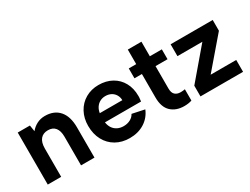

<svg xmlns="http://www.w3.org/2000/svg" viewBox="-57 -1116 2082 1598"><g transform="rotate(-30 983.5 -316.5)"><path d="M58.3 -500H175.3L184.8 -440Q209.8 -471 244.8 -489Q279.8 -507 321.7 -507Q410.2 -507 458.7 -451.2Q507.2 -395.5 507.2 -291V0H378.2V-275Q378.2 -331.8 354.5 -361.4Q330.8 -391.1 284.5 -391.1Q237.6 -391.1 212.5 -360.7Q187.3 -330.3 187.3 -271.5V0H58.3Z M593.4 -254.5Q593.4 -327 624.6 -384.8Q655.9 -442.5 711.6 -474.8Q767.4 -507 837.4 -507Q909.5 -507 964.5 -476.5Q1019.5 -446 1050 -390.7Q1080.5 -335.5 1080.5 -262.9V-248.9Q1079.5 -237.9 1078.5 -229.9Q1077.5 -222 1076.5 -210.4H729.4Q733.9 -178.1 749.8 -154.2Q765.8 -130.3 791.5 -117.6Q817.1 -104.9 850 -104.9Q885.9 -104.9 914.5 -120.1Q943.1 -135.3 956.1 -161.2L1074.6 -136.2Q1046.1 -68.1 985.8 -30.5Q925.5 7 845.5 7Q770.9 7 713.6 -25.7Q656.4 -58.5 624.9 -117.7Q593.4 -177 593.4 -254.5ZM841.5 -398.6Q811.6 -398.6 788.1 -385.9Q764.7 -373.2 749.8 -350.6Q734.9 -327.9 730.4 -298.1H947.1Q946.6 -326.9 932.9 -350.1Q919.2 -373.2 895.5 -385.9Q871.9 -398.6 841.5 -398.6Z M1371.1 3Q1292 3 1244.5 -42Q1197 -87.1 1197 -180.2V-405.2H1125.5V-500H1197V-640H1328V-500H1443.3V-405.2H1328V-190.2Q1328 -148.8 1347.7 -130.7Q1367.4 -112.5 1400.3 -112.5Q1423.8 -112.5 1443.3 -116.5V-8Q1430.3 -3 1411 0Q1391.7 3 1371.1 3Z M1526 -102.9 1767 -386H1527.5V-500H1932.2V-396.6L1689.6 -114H1935.3V0H1526Z"/></g></svg>

Font: AF Albert Sans Medium
Style: Regular
Weight: 500
Designer: Andreas Rasmussen
Foundry: a.Foundry
Version: Version 1.300;Glyphs 3.2 (3231)